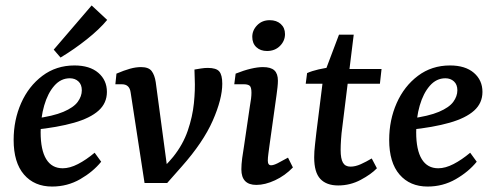

<svg xmlns="http://www.w3.org/2000/svg" viewBox="-20 -671 1808 704"><path d="M253 -431Q309 -431 340.5 -404Q372 -377 372 -334Q372 -293 341.5 -265.5Q311 -238 251.5 -221Q192 -204 105 -195L107 -236Q175 -245 212.5 -261Q250 -277 265 -297.5Q280 -318 280 -340Q280 -361 267.5 -372.5Q255 -384 236 -384Q203 -384 179 -356.5Q155 -329 142 -284Q129 -239 129 -186Q129 -121 149.5 -87.5Q170 -54 210 -54Q236 -54 266 -69.5Q296 -85 327 -111L351 -78Q321 -41 274 -14Q227 13 171 13Q106 13 68 -31Q30 -75 30 -158Q30 -231 57.5 -293Q85 -355 135.5 -393Q186 -431 253 -431ZM177 -489 316 -651 373 -598Q345 -564 298.5 -527Q252 -490 202 -460Z M593 0 548 -29Q567 -44 584 -61.5Q601 -79 615 -96Q651 -141 668.5 -192Q686 -243 691 -292.5Q696 -342 694 -382L693 -416Q705 -418 717.5 -420Q730 -422 742 -422Q773 -422 784 -409Q795 -396 795 -364Q795 -308 760 -228.5Q725 -149 646 -60ZM510 0 459 -332Q455 -362 427 -362H403L407 -401Q435 -413 456.5 -419Q478 -425 497 -425Q525 -425 536 -410.5Q547 -396 551 -370L597 -27L593 0Z M920 7Q865 7 865 -50Q865 -68 868 -91Q871 -114 875 -137L896 -280Q899 -297 900.5 -309Q902 -321 902 -331Q902 -352 895 -357Q888 -362 875 -362H839L844 -401Q874 -413 899.5 -419Q925 -425 944 -425Q973 -425 986 -413Q999 -401 999 -375Q999 -365 997.5 -351Q996 -337 994 -323L968 -137Q966 -122 964 -107Q962 -92 962 -82Q962 -65 974 -65Q983 -65 998 -72.5Q1013 -80 1036 -93L1054 -57Q1025 -27 988.5 -10Q952 7 920 7ZM959 -484Q935 -484 920 -498Q905 -512 905 -536Q905 -560 923 -578.5Q941 -597 969 -597Q994 -597 1009.5 -583Q1025 -569 1025 -546Q1025 -521 1006.5 -502.5Q988 -484 959 -484Z M1220 9Q1177 9 1154.5 -15Q1132 -39 1132 -94Q1132 -115 1135 -140.5Q1138 -166 1140 -185L1166 -393L1223 -544H1277L1235 -204Q1232 -183 1230.5 -160Q1229 -137 1229 -121Q1229 -89 1237.5 -74.5Q1246 -60 1265 -60Q1283 -60 1303 -69Q1323 -78 1343 -90L1362 -54Q1341 -32 1302.5 -11.5Q1264 9 1220 9ZM1101 -364 1106 -403Q1124 -411 1148 -416.5Q1172 -422 1198 -425L1232 -418H1379L1373 -364Z M1630 -431Q1686 -431 1717.5 -404Q1749 -377 1749 -334Q1749 -293 1718.5 -265.5Q1688 -238 1628.5 -221Q1569 -204 1482 -195L1484 -236Q1552 -245 1589.5 -261Q1627 -277 1642 -297.5Q1657 -318 1657 -340Q1657 -361 1644.5 -372.5Q1632 -384 1613 -384Q1580 -384 1556 -356.5Q1532 -329 1519 -284Q1506 -239 1506 -186Q1506 -121 1526.5 -87.5Q1547 -54 1587 -54Q1613 -54 1643 -69.5Q1673 -85 1704 -111L1728 -78Q1698 -41 1651 -14Q1604 13 1548 13Q1483 13 1445 -31Q1407 -75 1407 -158Q1407 -231 1434.5 -293Q1462 -355 1512.5 -393Q1563 -431 1630 -431Z"/></svg>

Font: Yrsa Medium
Style: Italic
Weight: 500
Italic angle: -7.10001°
Designer: Anna Giedrys (Yrsa+Rasa design), David Brezina (Yrsa art-direction, Rasa art-direction, design)
Foundry: Rosetta Type Foundry
Version: Version 2.004